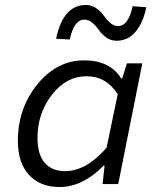

<svg xmlns="http://www.w3.org/2000/svg" viewBox="-20 -741 640 773"><path d="M219 12Q142 12 97 -36.5Q52 -85 52 -174Q52 -305 130.5 -401.5Q209 -498 319 -498Q423 -498 468 -425H472L491 -486H553L456 0H393L401 -74H397Q313 12 219 12ZM242 -52Q327 -52 409 -146L454 -362Q407 -434 329 -434Q247 -434 189 -359.5Q131 -285 131 -186Q131 -119 160 -85.5Q189 -52 242 -52ZM449 -577Q426 -577 407.5 -590.5Q389 -604 378.5 -619.5Q368 -635 352.5 -648.5Q337 -662 320 -662Q278 -662 261 -582L206 -585Q234 -721 326 -721Q349 -721 368 -707.5Q387 -694 397.5 -678.5Q408 -663 423 -649.5Q438 -636 455 -636Q497 -636 514 -716L569 -712Q557 -651 526.5 -614Q496 -577 449 -577Z"/></svg>

Font: TypoPRO Source Code Pro
Style: Italic
Weight: 400
Italic angle: -11°
Monospace: yes
Designer: Paul D. Hunt, Teo Tuominen
Foundry: Adobe Systems Incorporated
Version: Version 1.030;PS 1.0;hotconv 1.0.84;makeotf.lib2.5.63406